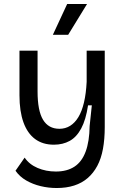

<svg xmlns="http://www.w3.org/2000/svg" viewBox="-20 -772 625 966"><path d="M265 174Q224 174 184.5 164.5Q145 155 112 136Q79 117 58 87L104 21Q127 55 169 73Q211 91 261 91Q317 91 354.5 66.5Q392 42 411 -9.5Q430 -61 431 -138L442 -242H423Q412 -169 388.5 -125.5Q365 -82 330.5 -63Q296 -44 251 -44Q195 -44 156.5 -72.5Q118 -101 98 -156.5Q78 -212 78 -292V-517H169V-312Q169 -215 196.5 -169.5Q224 -124 279 -124Q309 -124 333 -139Q357 -154 374.5 -183Q392 -212 402.5 -256.5Q413 -301 416 -360V-517H507V-133Q507 -72 498 -23Q489 26 469.5 62.5Q450 99 421 124Q392 149 353 161.5Q314 174 265 174ZM323 -597H246L318 -752H418Z"/></svg>

Font: Bricolage Grotesque 96pt ExtraBold
Style: Regular
Weight: 400
Version: Version 1.001;gftools[0.9.33.dev8+g029e19f]